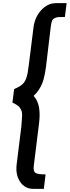

<svg xmlns="http://www.w3.org/2000/svg" viewBox="-20 -859 444 1222"><path d="M192 343Q138 343 108 298Q78 253 86 187L116 -55Q119 -95 120.5 -119Q122 -143 114.5 -159.5Q107 -176 95 -185.5Q83 -195 59 -206L70 -292Q105 -307 121.5 -321.5Q138 -336 147.5 -362.5Q157 -389 163 -443L193 -683Q201 -749 242 -794Q283 -839 337 -839H404L393 -751Q391 -751 388 -751Q361 -751 350 -750Q339 -749 327 -743Q315 -737 310.5 -724.5Q306 -712 303 -688L272 -428Q266 -386 257.5 -355Q249 -324 233 -297Q217 -270 194 -249Q221 -219 228.5 -174.5Q236 -130 228 -70L195 196Q191 230 204.5 240.5Q218 251 270 251L259 343Z"/></svg>

Font: Orkney
Style: BoldItalic
Weight: 700
Designer: Samuel Oakes and Alfredo Marco Pradil
Foundry: Alfredo Marco Pradil
Version: 1.0; ttfautohint (v1.5)